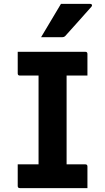

<svg xmlns="http://www.w3.org/2000/svg" viewBox="-20 -966 540 986"><path d="M429 0H82Q71 0 71 -11V-122H178V-578H82Q71 -578 71 -589V-700H418Q429 -700 429 -689V-578H322V-122H418Q429 -122 429 -111ZM293 -946H444Q450 -946 452 -941.5Q454 -937 450 -932Q431 -911 417 -895Q403 -879 389.5 -864Q376 -849 358.5 -829.5Q341 -810 315 -781Q309 -775 299 -775H191Q218 -821 242 -860.5Q266 -900 293 -946Z"/></svg>

Font: Recursive Sn Lnr St
Style: Bold
Weight: 700
Version: Version 1.079;hotconv 1.0.112;makeotfexe 2.5.65598; ttfautoh